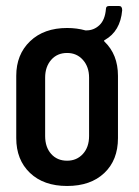

<svg xmlns="http://www.w3.org/2000/svg" viewBox="-20 -610 463 638"><path d="M328 -477Q324 -475 327 -472Q372 -429 372 -358V-151Q372 -78 326.5 -35Q281 8 203 8Q125 8 79.5 -35.5Q34 -79 34 -151V-358Q34 -429 80 -473Q126 -517 203 -517Q235 -517 264 -509H267Q292 -509 310.5 -526.5Q329 -544 332 -580Q332 -590 342 -590H376Q386 -590 386 -576Q380 -506 328 -477ZM276 -352Q276 -388 255.5 -411Q235 -434 203 -434Q170 -434 150 -411Q130 -388 130 -352V-158Q130 -121 150 -98.5Q170 -76 203 -76Q235 -76 255.5 -98.5Q276 -121 276 -158Z"/></svg>

Font: Barlow Condensed Medium
Style: Regular
Weight: 500
Width: 3
Designer: Jeremy Tribby
Foundry: Tribby Type
Version: Version 1.422;hotconv 1.0.109;makeotfexe 2.5.65596